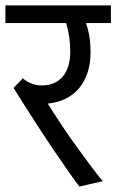

<svg xmlns="http://www.w3.org/2000/svg" viewBox="-30 -668 429 708"><path d="M379 -583H287Q304 -535 304 -477Q304 -395 263 -344.5Q222 -294 146 -286L165 -256Q205 -194 229 -160Q323 -29 349 0L263 20Q237 -13 165 -119Q126 -177 86.5 -238.5Q47 -300 20 -344L54 -379Q86 -353 124 -353Q174 -353 201.5 -386Q229 -419 229 -477Q229 -533 214 -583H-10V-648H379Z"/></svg>

Font: Madhuban Light
Style: Regular
Weight: 300
Designer: jaikishan Patel
Foundry: MagicType
Version: Version 1.000